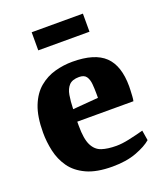

<svg xmlns="http://www.w3.org/2000/svg" viewBox="-131 -780 746 877"><g transform="rotate(-20 241.5 -341.5)"><path d="M265 10Q188 10 139.5 -12.5Q91 -35 65 -72Q39 -109 29 -154Q19 -199 19 -244Q19 -322 39 -372.5Q59 -423 93.5 -451.5Q128 -480 170 -491.5Q212 -503 255 -503Q363 -503 412 -456Q461 -409 461 -309Q461 -304 460.5 -290Q460 -276 459 -261Q458 -246 456 -238H183V-217Q183 -154 198.5 -123Q214 -92 243 -82.5Q272 -73 314 -73Q341 -73 376 -80.5Q411 -88 448 -98L456 -49Q431 -27 382 -8.5Q333 10 265 10ZM185 -298 309 -308V-328Q309 -352 307 -375Q305 -398 295 -412.5Q285 -427 260 -427Q227 -427 211.5 -410.5Q196 -394 191 -365Q186 -336 185 -298ZM127 -605V-693H376V-605Z"/></g></svg>

Font: Manuale ExtraBold
Style: Regular
Weight: 800
Version: Version 1.002